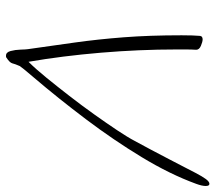

<svg xmlns="http://www.w3.org/2000/svg" viewBox="-58 -622 700 623"><g transform="rotate(90 291.5 -310.0)"><path d="M160 20Q149 20 145 5Q141 -10 140.5 -27.5Q140 -45 139 -51Q128 -128 117.5 -203Q107 -278 100.5 -362Q94 -446 94 -550Q94 -570 94.5 -584.5Q95 -599 96 -610Q97 -615 100.5 -616.5Q104 -618 107 -618Q115 -618 128 -612.5Q141 -607 141 -597Q140 -581 140 -565Q140 -549 140 -532Q140 -413 150.5 -288Q161 -163 180 -53Q203 -76 231.5 -111Q260 -146 291 -186Q322 -226 350.5 -266Q379 -306 402 -340.5Q425 -375 437 -398Q449 -420 465 -450Q481 -480 496.5 -510Q512 -540 524 -563Q536 -586 540 -594Q552 -617 560.5 -628.5Q569 -640 576 -640Q583 -640 583 -628Q583 -616 576 -597Q545 -512 489.5 -420.5Q434 -329 366.5 -239.5Q299 -150 230 -69Q217 -54 206 -40.5Q195 -27 194 -25Q187 -9 185 -0.5Q183 8 166 19Q165 20 162.5 20Q160 20 160 20Z"/></g></svg>

Font: Moon Dance
Style: Regular
Weight: 400
Designer: Robert E. Leuschke
Foundry: Robert E. Leuschke
Version: Version 1.010; ttfautohint (v1.8.3)